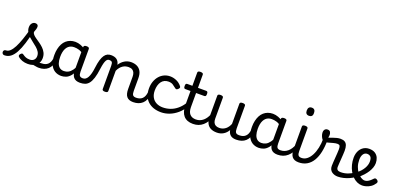

<svg xmlns="http://www.w3.org/2000/svg" viewBox="-85 -1780 5738 2785"><g transform="rotate(20 2783.5 -388.0)"><path d="M-55 17Q-74 17 -83.5 5.5Q-93 -6 -93.5 -20.5Q-94 -35 -85 -46.5Q-76 -58 -57 -58Q-24 -58 5.5 -85.5Q35 -113 63 -166.5Q91 -220 118.5 -299.5Q146 -379 174 -483L229 -469Q203 -347 174.5 -256Q146 -165 112.5 -104Q79 -43 38 -13Q-3 17 -55 17ZM305 19Q259 19 219 5Q179 -9 151 -36Q144 -44 144.5 -56Q145 -68 159 -81Q170 -92 179 -94.5Q188 -97 199 -89Q225 -70 249.5 -60Q274 -50 311 -50Q351 -50 374.5 -73.5Q398 -97 398 -135Q398 -171 379.5 -200Q361 -229 331.5 -254.5Q302 -280 269 -304.5Q236 -329 206.5 -356Q177 -383 158.5 -415.5Q140 -448 140 -488Q140 -526 160 -550.5Q180 -575 211 -575Q232 -575 244 -564.5Q256 -554 256 -535Q256 -519 250.5 -497.5Q245 -476 234 -450Q234 -428 252 -408.5Q270 -389 298.5 -369.5Q327 -350 358.5 -328Q390 -306 418.5 -278.5Q447 -251 465 -215.5Q483 -180 483 -133Q483 -66 434.5 -23.5Q386 19 305 19ZM474 17Q450 17 425.5 11.5Q401 6 377.5 3.5Q354 1 329 12L350 -16Q385 -34 409.5 -43Q434 -52 453.5 -55Q473 -58 493 -58Q502 -58 504 -46.5Q506 -35 502 -20.5Q498 -6 490.5 5.5Q483 17 474 17Z M475 17Q461 17 454.5 5.5Q448 -6 449.5 -20.5Q451 -35 462 -46.5Q473 -58 494 -58Q524 -58 547.5 -66Q571 -74 588 -90Q605 -106 615.5 -130Q626 -154 630 -186Q632 -201 645 -205.5Q658 -210 670.5 -205.5Q683 -201 681 -186Q677 -133 660 -94.5Q643 -56 616 -31.5Q589 -7 553.5 5Q518 17 475 17Z M820 17Q763 17 719 -10.5Q675 -38 650 -94Q625 -150 625 -235Q625 -287 635 -331Q645 -375 663.5 -410Q682 -445 709.5 -469Q737 -493 772 -506Q807 -519 849 -519Q890 -519 933 -503Q976 -487 1010 -461V-386Q970 -418 933.5 -429Q897 -440 858 -440Q832 -440 809.5 -432Q787 -424 769.5 -408Q752 -392 739.5 -368Q727 -344 720.5 -312Q714 -280 714 -239Q714 -184 727 -144.5Q740 -105 766.5 -84Q793 -63 833 -63Q869 -63 900.5 -79.5Q932 -96 958.5 -132.5Q985 -169 1004 -229L1020 -168Q997 -91 963.5 -51Q930 -11 892.5 3Q855 17 820 17ZM1110 17Q1076 17 1051 7.5Q1026 -2 1010 -21.5Q994 -41 986.5 -70.5Q979 -100 979 -140V-486Q979 -501 990 -508Q1001 -515 1023 -515Q1044 -515 1054.5 -508.5Q1065 -502 1065 -488V-140Q1065 -95 1078.5 -76.5Q1092 -58 1129 -58Q1138 -58 1142.5 -46.5Q1147 -35 1145.5 -20.5Q1144 -6 1135.5 5.5Q1127 17 1110 17Z M1110 17Q1101 17 1097 5.5Q1093 -6 1095 -20.5Q1097 -35 1105 -46.5Q1113 -58 1128 -58Q1152 -58 1170.5 -71Q1189 -84 1203 -110Q1217 -136 1227 -174Q1237 -212 1243 -263Q1252 -337 1266.5 -385.5Q1281 -434 1301 -462.5Q1321 -491 1346 -503Q1371 -515 1401 -515Q1410 -515 1414.5 -503.5Q1419 -492 1418.5 -477.5Q1418 -463 1413 -451.5Q1408 -440 1399 -440Q1387 -440 1375.5 -433.5Q1364 -427 1354 -409.5Q1344 -392 1335.5 -359.5Q1327 -327 1320 -275Q1309 -185 1290.5 -127.5Q1272 -70 1246.5 -38.5Q1221 -7 1187 5Q1153 17 1110 17Z M1931 17Q1897 17 1872 7.5Q1847 -2 1831 -21.5Q1815 -41 1807.5 -70.5Q1800 -100 1800 -140V-326Q1800 -361 1789.5 -386.5Q1779 -412 1757 -425.5Q1735 -439 1698 -439Q1677 -439 1654.5 -433Q1632 -427 1611.5 -413.5Q1591 -400 1572.5 -378Q1554 -356 1540 -324V-11Q1540 2 1529 8.5Q1518 15 1496 15Q1475 15 1464.5 8.5Q1454 2 1454 -11V-369Q1454 -411 1442 -425.5Q1430 -440 1399 -440Q1384 -440 1377 -451.5Q1370 -463 1370 -477.5Q1370 -492 1378 -503.5Q1386 -515 1401 -515Q1428 -515 1449.5 -509.5Q1471 -504 1487.5 -492.5Q1504 -481 1515 -463.5Q1526 -446 1532 -422L1534 -414Q1548 -438 1567 -457Q1586 -476 1608.5 -490Q1631 -504 1656.5 -511.5Q1682 -519 1710 -519Q1762 -519 1801.5 -500Q1841 -481 1863.5 -440.5Q1886 -400 1886 -334V-140Q1886 -95 1899.5 -76.5Q1913 -58 1950 -58Q1964 -58 1971 -46.5Q1978 -35 1976.5 -20.5Q1975 -6 1964 5.5Q1953 17 1931 17Z M1931 17Q1917 17 1910.5 5.5Q1904 -6 1905.5 -20.5Q1907 -35 1918 -46.5Q1929 -58 1950 -58Q1980 -58 2003.5 -66Q2027 -74 2044 -90Q2061 -106 2071.5 -130Q2082 -154 2086 -186Q2088 -201 2101 -205.5Q2114 -210 2126.5 -205.5Q2139 -201 2137 -186Q2133 -133 2116 -94.5Q2099 -56 2072 -31.5Q2045 -7 2009.5 5Q1974 17 1931 17Z M2362 17Q2233 17 2157 -53Q2081 -123 2081 -250Q2081 -309 2098.5 -358Q2116 -407 2147 -443Q2178 -479 2220.5 -499Q2263 -519 2314 -519Q2360 -519 2408 -499Q2456 -479 2492 -435Q2503 -421 2500 -411.5Q2497 -402 2486 -390Q2473 -377 2462 -374Q2451 -371 2439 -381Q2411 -404 2384.5 -421.5Q2358 -439 2314 -439Q2281 -439 2254 -426Q2227 -413 2208.5 -388Q2190 -363 2180 -328.5Q2170 -294 2170 -250Q2170 -190 2193.5 -147Q2217 -104 2260.5 -81Q2304 -58 2362 -58Q2376 -58 2383.5 -46.5Q2391 -35 2391 -20.5Q2391 -6 2384 5.5Q2377 17 2362 17Z M2360 17Q2351 17 2346.5 5.5Q2342 -6 2342 -20.5Q2342 -35 2347 -46.5Q2352 -58 2361 -58Q2423 -58 2479.5 -78.5Q2536 -99 2583.5 -139.5Q2631 -180 2667 -238Q2672 -246 2683.5 -239Q2695 -232 2703.5 -220.5Q2712 -209 2707 -201Q2666 -129 2609.5 -80.5Q2553 -32 2489 -7.5Q2425 17 2360 17Z M2854 17Q2806 17 2770 3Q2734 -11 2709.5 -39Q2685 -67 2672.5 -108Q2660 -149 2660 -203V-420H2582Q2567 -420 2561 -429Q2555 -438 2555 -460Q2555 -483 2561 -491.5Q2567 -500 2582 -500H2660V-704Q2660 -717 2670.5 -723.5Q2681 -730 2702 -730Q2724 -730 2735 -723.5Q2746 -717 2746 -704V-500H2872Q2887 -500 2893.5 -491.5Q2900 -483 2900 -460Q2900 -438 2893.5 -429Q2887 -420 2872 -420H2746V-203Q2746 -167 2754 -140Q2762 -113 2778 -95Q2794 -77 2817.5 -67.5Q2841 -58 2872 -58Q2886 -58 2893 -46.5Q2900 -35 2898.5 -20.5Q2897 -6 2886 5.5Q2875 17 2854 17Z M2854 17Q2840 17 2833.5 5.5Q2827 -6 2828.5 -20.5Q2830 -35 2841 -46.5Q2852 -58 2873 -58Q2906 -58 2934 -69Q2962 -80 2985 -100Q3008 -120 3025.5 -147Q3043 -174 3055 -205Q3061 -220 3072.5 -218.5Q3084 -217 3092.5 -207Q3101 -197 3098 -186Q3083 -138 3059.5 -100.5Q3036 -63 3005.5 -36.5Q2975 -10 2937 3.5Q2899 17 2854 17Z M3223 17Q3165 17 3126 -3.5Q3087 -24 3067.5 -64.5Q3048 -105 3048 -166V-489Q3048 -502 3058.5 -508.5Q3069 -515 3090 -515Q3112 -515 3123 -508.5Q3134 -502 3134 -489V-166Q3134 -131 3145 -107Q3156 -83 3178.5 -71Q3201 -59 3234 -59Q3262 -59 3286 -68Q3310 -77 3329.5 -92.5Q3349 -108 3364 -130Q3379 -152 3389 -177V-489Q3389 -502 3399.5 -508.5Q3410 -515 3432 -515Q3453 -515 3464 -508.5Q3475 -502 3475 -489V-140Q3475 -95 3488.5 -76.5Q3502 -58 3539 -58Q3553 -58 3560 -46.5Q3567 -35 3565.5 -20.5Q3564 -6 3553 5.5Q3542 17 3520 17Q3494 17 3473.5 11.5Q3453 6 3437.5 -5.5Q3422 -17 3411.5 -34Q3401 -51 3396 -74L3394 -84Q3380 -60 3362.5 -41.5Q3345 -23 3323.5 -10Q3302 3 3277 10Q3252 17 3223 17Z M3525 17Q3511 17 3504.5 5.5Q3498 -6 3499.5 -20.5Q3501 -35 3512 -46.5Q3523 -58 3544 -58Q3574 -58 3597.5 -66Q3621 -74 3638 -90Q3655 -106 3665.5 -130Q3676 -154 3680 -186Q3682 -201 3695 -205.5Q3708 -210 3720.5 -205.5Q3733 -201 3731 -186Q3727 -133 3710 -94.5Q3693 -56 3666 -31.5Q3639 -7 3603.5 5Q3568 17 3525 17Z M3870 17Q3813 17 3769 -10.5Q3725 -38 3700 -94Q3675 -150 3675 -235Q3675 -287 3685 -331Q3695 -375 3713.5 -410Q3732 -445 3759.5 -469Q3787 -493 3822 -506Q3857 -519 3899 -519Q3940 -519 3983 -503Q4026 -487 4060 -461V-386Q4020 -418 3983.5 -429Q3947 -440 3908 -440Q3882 -440 3859.5 -432Q3837 -424 3819.5 -408Q3802 -392 3789.5 -368Q3777 -344 3770.5 -312Q3764 -280 3764 -239Q3764 -184 3777 -144.5Q3790 -105 3816.5 -84Q3843 -63 3883 -63Q3919 -63 3950.5 -79.5Q3982 -96 4008.5 -132.5Q4035 -169 4054 -229L4070 -168Q4047 -91 4013.5 -51Q3980 -11 3942.5 3Q3905 17 3870 17ZM4160 17Q4126 17 4101 7.5Q4076 -2 4060 -21.5Q4044 -41 4036.5 -70.5Q4029 -100 4029 -140V-486Q4029 -501 4040 -508Q4051 -515 4073 -515Q4094 -515 4104.5 -508.5Q4115 -502 4115 -488V-140Q4115 -95 4128.5 -76.5Q4142 -58 4179 -58Q4188 -58 4192.5 -46.5Q4197 -35 4195.5 -20.5Q4194 -6 4185.5 5.5Q4177 17 4160 17Z M4160 17Q4146 17 4139.5 5.5Q4133 -6 4134.5 -20.5Q4136 -35 4147 -46.5Q4158 -58 4179 -58Q4212 -58 4240 -69Q4268 -80 4291 -100Q4314 -120 4331.5 -147Q4349 -174 4361 -205Q4367 -220 4378.5 -218.5Q4390 -217 4398.5 -207Q4407 -197 4404 -186Q4389 -138 4365.5 -100.5Q4342 -63 4311.5 -36.5Q4281 -10 4243 3.5Q4205 17 4160 17Z M4485 17Q4451 17 4426 7.5Q4401 -2 4385 -21.5Q4369 -41 4361.5 -70.5Q4354 -100 4354 -140V-489Q4354 -502 4364.5 -508.5Q4375 -515 4396 -515Q4418 -515 4429 -508.5Q4440 -502 4440 -489V-140Q4440 -95 4453.5 -76.5Q4467 -58 4504 -58Q4518 -58 4525 -46.5Q4532 -35 4530.5 -20.5Q4529 -6 4518 5.5Q4507 17 4485 17ZM4398 -669Q4370 -669 4355.5 -684.5Q4341 -700 4341 -731Q4341 -763 4355.5 -779Q4370 -795 4398 -795Q4425 -795 4439 -779Q4453 -763 4453 -731Q4454 -700 4439.5 -684.5Q4425 -669 4398 -669Z M4485 17Q4466 17 4459.5 5.5Q4453 -6 4457 -20.5Q4461 -35 4473 -46.5Q4485 -58 4504 -58Q4549 -58 4586 -87Q4623 -116 4650 -167Q4677 -218 4691.5 -285.5Q4706 -353 4706 -429Q4706 -441 4716 -446.5Q4726 -452 4738.5 -452Q4751 -452 4761 -446.5Q4771 -441 4771 -429Q4771 -327 4753.5 -245Q4736 -163 4700.5 -104.5Q4665 -46 4611 -14.5Q4557 17 4485 17Z M5088 17Q5065 17 5042 10.5Q5019 4 4999.5 -9.5Q4980 -23 4968.5 -45.5Q4957 -68 4957 -100Q4957 -125 4959.5 -159Q4962 -193 4964.5 -230.5Q4967 -268 4969.5 -302Q4972 -336 4972 -361Q4972 -400 4962.5 -414.5Q4953 -429 4927 -429Q4899 -429 4863 -419Q4827 -409 4793 -399.5Q4759 -390 4738 -390Q4720 -390 4703.5 -409.5Q4687 -429 4676 -457.5Q4665 -486 4665 -513Q4665 -531 4671.5 -545Q4678 -559 4690.5 -567Q4703 -575 4721 -575Q4752 -575 4763.5 -555Q4775 -535 4775 -510Q4775 -499 4773 -488Q4771 -477 4768 -469Q4778 -469 4796.5 -475.5Q4815 -482 4839 -491Q4863 -500 4890.5 -506.5Q4918 -513 4945 -513Q4985 -513 5010 -498Q5035 -483 5046.5 -451.5Q5058 -420 5058 -369Q5058 -346 5055.5 -310.5Q5053 -275 5050.5 -237Q5048 -199 5045.5 -166Q5043 -133 5043 -115Q5043 -84 5060 -71Q5077 -58 5107 -58Q5121 -58 5128 -46.5Q5135 -35 5133.5 -20.5Q5132 -6 5121 5.5Q5110 17 5088 17Z M5090 17Q5071 17 5064.5 5.5Q5058 -6 5062 -20.5Q5066 -35 5078 -46.5Q5090 -58 5109 -58Q5165 -58 5216.5 -77Q5268 -96 5305 -124Q5319 -133 5329 -128Q5339 -123 5344 -110.5Q5349 -98 5347.5 -84.5Q5346 -71 5335 -64Q5303 -41 5261.5 -22.5Q5220 -4 5176 6.5Q5132 17 5090 17Z M5306 -120Q5329 -135 5349.5 -152.5Q5370 -170 5386 -189Q5408 -214 5423.5 -240.5Q5439 -267 5447 -294Q5455 -321 5455 -346Q5455 -399 5435 -419.5Q5415 -440 5381 -440Q5364 -440 5349.5 -432.5Q5335 -425 5324 -409.5Q5313 -394 5307 -372Q5301 -350 5301 -321Q5301 -264 5317.5 -216.5Q5334 -169 5361 -135Q5388 -101 5418.5 -82Q5449 -63 5476 -63Q5495 -63 5513 -70.5Q5531 -78 5550.5 -93Q5570 -108 5590 -130Q5604 -146 5617 -145.5Q5630 -145 5644 -134Q5658 -123 5660.5 -111Q5663 -99 5654 -85Q5629 -47 5595.5 -24.5Q5562 -2 5528 7.5Q5494 17 5465 17Q5425 17 5387.5 0Q5350 -17 5318.5 -48Q5287 -79 5263.5 -121.5Q5240 -164 5227 -214.5Q5214 -265 5214 -321Q5214 -355 5222 -385.5Q5230 -416 5245 -440.5Q5260 -465 5281 -482.5Q5302 -500 5328 -509.5Q5354 -519 5384 -519Q5441 -519 5476.5 -496Q5512 -473 5528 -435.5Q5544 -398 5544 -355Q5544 -321 5531.5 -285Q5519 -249 5497 -214.5Q5475 -180 5446 -148Q5424 -123 5399 -101Q5374 -79 5345 -60Z"/></g></svg>

Font: Playwrite AR
Style: Regular
Weight: 400
Designer: Veronika Burian, José Scaglione
Foundry: TypeTogether
Version: Version 1.002